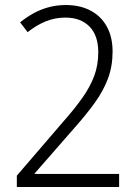

<svg xmlns="http://www.w3.org/2000/svg" viewBox="-20 -744 553 764"><path d="M454 0H47V-45L230 -258Q277 -311 308 -355Q339 -399 355 -442Q371 -485 371 -536Q371 -603 336 -638.5Q301 -674 240 -674Q199 -674 162 -659Q125 -644 90 -616L60 -655Q87 -677 116 -692.5Q145 -708 176.5 -716Q208 -724 242 -724Q299 -724 341 -701.5Q383 -679 405.5 -637.5Q428 -596 428 -539Q428 -480 409.5 -431Q391 -382 357.5 -335.5Q324 -289 277 -236L118 -54V-52H454Z"/></svg>

Font: Noto Sans Thai SemiCondensed Light
Style: Regular
Weight: 300
Width: 4
Designer: Monotype Design Team
Foundry: Monotype Imaging Inc.
Version: Version 2.001